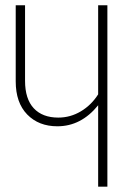

<svg xmlns="http://www.w3.org/2000/svg" viewBox="-20 -702 520 722"><path d="M349.1 -682.1H383.8V0H349.1V-306.2Q285.2 -227.1 195.8 -227.1Q125.5 -227.1 82.3 -271.5Q39.1 -315.9 39.1 -396V-682.1H74.2V-397.9Q74.2 -330.1 106.9 -294.9Q139.6 -259.8 199.2 -259.8Q244.6 -259.8 284.2 -283.4Q323.7 -307.1 349.1 -347.2Z"/></svg>

Font: Fira Sans Compressed UltraLight
Style: Regular
Weight: 200
Width: 1
Designer: Carrois Corporate & Edenspiekermann AG
Foundry: Carrois Corporate GbR & Edenspiekermann AG
Version: Version 4.203;PS 004.203;hotconv 1.0.88;makeotf.lib2.5.64775